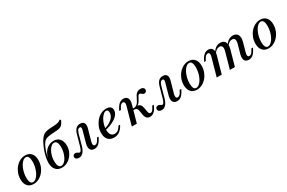

<svg xmlns="http://www.w3.org/2000/svg" viewBox="116 -1752 4313 2885"><g transform="rotate(-30 2272.5 -310.0)"><path d="M184.7 11.3Q118.5 11.3 81.5 -30.6Q44.4 -72.6 44.4 -148.4Q44.4 -204 63.3 -254.4Q82.3 -304.8 115.7 -343.5Q149.2 -382.3 192.3 -404.4Q235.5 -426.6 283.1 -426.6Q349.2 -426.6 386.3 -384.3Q423.4 -341.9 423.4 -266.9Q423.4 -211.3 404.4 -160.9Q385.5 -110.5 352 -71.8Q318.5 -33.1 275.4 -10.9Q232.3 11.3 184.7 11.3ZM189.5 -17.7Q211.3 -17.7 232.7 -33.1Q254 -48.4 273 -75Q291.9 -101.6 306 -136.3Q320.2 -171 328.2 -210.5Q336.3 -250 336.3 -290.3Q336.3 -343.5 321.8 -370.6Q307.3 -397.6 279 -397.6Q257.3 -397.6 235.5 -382.3Q213.7 -366.9 195.2 -340.3Q176.6 -313.7 162.5 -279Q148.4 -244.4 140.3 -204.8Q132.3 -165.3 132.3 -125Q132.3 -71.8 146.8 -44.8Q161.3 -17.7 189.5 -17.7Z M676.6 11.3Q608.9 11.3 570.6 -32.7Q532.3 -76.6 532.3 -152.4Q532.3 -199.2 544.8 -256Q557.3 -312.9 579 -369.8Q600.8 -426.6 627 -473.4Q653.2 -520.2 680.6 -546Q705.6 -570.2 739.9 -579.4Q774.2 -588.7 811.3 -591.1Q848.4 -593.5 885.1 -595.2Q921.8 -596.8 952 -604.4Q982.3 -612.1 1001.6 -632.3L1020.2 -616.9Q1006.5 -588.7 994.8 -569.8Q983.1 -550.8 969 -539.1Q954.8 -527.4 934.7 -521Q914.5 -514.5 884.3 -511.7Q854 -508.9 808.9 -506.5Q766.9 -504 737.9 -498.8Q708.9 -493.5 689.9 -483.9Q671 -474.2 656.9 -458.5Q642.7 -442.7 629 -418.5Q617.7 -398.4 605.2 -368.5Q592.7 -338.7 581.9 -303.2Q571 -267.7 562.9 -229H568.5L562.9 -223.4Q575 -271 596.4 -305.2Q617.7 -339.5 644.8 -360.9Q671.8 -382.3 702.4 -392.7Q733.1 -403.2 763.7 -403.2Q828.2 -403.2 865.7 -359.7Q903.2 -316.1 903.2 -241.1Q903.2 -190.3 885.5 -144.8Q867.7 -99.2 836.3 -64.1Q804.8 -29 763.7 -8.9Q722.6 11.3 676.6 11.3ZM680.6 -17.7Q706.5 -17.7 731 -38.3Q755.6 -58.9 774.6 -94Q793.5 -129 805.2 -172.6Q816.9 -216.1 816.9 -262.9Q816.9 -317.7 801.2 -346Q785.5 -374.2 755.6 -374.2Q729.8 -374.2 705.2 -353.6Q680.6 -333.1 661.3 -298.4Q641.9 -263.7 630.6 -220.2Q619.4 -176.6 619.4 -129.8Q619.4 -75 635.1 -46.4Q650.8 -17.7 680.6 -17.7Z M971.8 11.3Q943.5 11.3 926.2 -1.6Q908.9 -14.5 908.9 -36.3Q908.9 -54.8 921.4 -66.9Q933.9 -79 954 -79Q969.4 -79 980.2 -72.6Q991.1 -66.1 1000 -60.1Q1008.9 -54 1018.5 -54Q1029.8 -54 1038.3 -64.5Q1046.8 -75 1054 -91.5Q1061.3 -108.1 1066.1 -126.6L1118.5 -313.7Q1128.2 -348.4 1143.5 -373.8Q1158.9 -399.2 1181.5 -412.9Q1204 -426.6 1235.5 -426.6Q1267.7 -426.6 1287.1 -412.5Q1306.5 -398.4 1311.7 -371.8Q1316.9 -345.2 1305.6 -306.5L1249.2 -106.5Q1240.3 -72.6 1246.4 -53.6Q1252.4 -34.7 1274.2 -34.7Q1291.9 -34.7 1308.1 -48.4Q1324.2 -62.1 1338.7 -89.5L1354 -118.5H1383.1L1364.5 -83.9Q1350 -55.6 1331.9 -34.3Q1313.7 -12.9 1291.5 -0.8Q1269.4 11.3 1241.1 11.3Q1205.6 11.3 1185.5 -5.6Q1165.3 -22.6 1160.9 -53.6Q1156.5 -84.7 1166.9 -123.4L1223.4 -325.8Q1227.4 -341.1 1227.8 -353.2Q1228.2 -365.3 1222.2 -372.6Q1216.1 -379.8 1203.2 -379.8Q1189.5 -379.8 1179 -371.4Q1168.5 -362.9 1160.5 -346.8Q1152.4 -330.6 1146 -309.7L1095.2 -125Q1087.1 -96 1075.8 -71.4Q1064.5 -46.8 1049.6 -28.2Q1034.7 -9.7 1015.3 0.8Q996 11.3 971.8 11.3Z M1579.8 11.3Q1514.5 11.3 1478.2 -29.4Q1441.9 -70.2 1441.9 -143.5Q1441.9 -200 1462.1 -250.8Q1482.3 -301.6 1516.5 -341.5Q1550.8 -381.5 1595.6 -404Q1640.3 -426.6 1689.5 -426.6Q1735.5 -426.6 1759.7 -406.9Q1783.9 -387.1 1783.9 -349.2Q1783.9 -306.5 1751.6 -267.3Q1719.4 -228.2 1660.5 -198Q1601.6 -167.7 1521 -150L1521.8 -174.2Q1581.5 -191.9 1623 -218.5Q1664.5 -245.2 1686.3 -278.6Q1708.1 -312.1 1708.1 -350Q1708.1 -374.2 1699.2 -386.3Q1690.3 -398.4 1673.4 -398.4Q1648.4 -398.4 1623.4 -376.2Q1598.4 -354 1577.4 -317.7Q1556.5 -281.5 1544 -237.9Q1531.5 -194.4 1531.5 -150.8Q1531.5 -93.5 1553.2 -63.3Q1575 -33.1 1614.5 -33.1Q1647.6 -33.1 1674.6 -52.8Q1701.6 -72.6 1723.4 -112.9H1751.6Q1722.6 -51.6 1679 -20.2Q1635.5 11.3 1579.8 11.3Z M2204.8 11.3Q2167.7 11.3 2147.2 -10.1Q2126.6 -31.5 2119.4 -78.2L2109.7 -136.3Q2105.6 -161.3 2098 -175.4Q2090.3 -189.5 2078.6 -195.6Q2066.9 -201.6 2049.2 -201.6H2015.3L2021 -225.8H2049.2Q2083.1 -225.8 2104 -240.3Q2125 -254.8 2139.1 -277.8Q2153.2 -300.8 2164.9 -326.2Q2176.6 -351.6 2190.7 -374.6Q2204.8 -397.6 2226.6 -412.1Q2248.4 -426.6 2281.5 -426.6Q2312.1 -426.6 2329 -414.1Q2346 -401.6 2346 -378.2Q2346 -358.9 2333.9 -346.4Q2321.8 -333.9 2303.2 -333.9Q2290.3 -333.9 2281.9 -339.1Q2273.4 -344.4 2266.1 -351.6Q2258.9 -358.9 2252 -363.7Q2245.2 -368.5 2235.5 -368.5Q2220.2 -368.5 2209.3 -352Q2198.4 -335.5 2186.7 -311.3Q2175 -287.1 2157.7 -262.9Q2140.3 -238.7 2111.3 -224.2L2115.3 -232.3Q2150.8 -225 2168.5 -204.4Q2186.3 -183.9 2193.5 -139.5L2202.4 -86.3Q2206.5 -60.5 2214.9 -48Q2223.4 -35.5 2238.7 -35.5Q2254.8 -35.5 2269 -48.4Q2283.1 -61.3 2297.6 -90.3L2312.9 -118.5H2341.9L2316.9 -71Q2304.8 -47.6 2288.7 -29Q2272.6 -10.5 2252 0.4Q2231.5 11.3 2204.8 11.3ZM1890.3 0 1976.6 -308.9Q1987.1 -343.5 1979.8 -362.5Q1972.6 -381.5 1951.6 -381.5Q1934.7 -381.5 1918.5 -367.3Q1902.4 -353.2 1887.9 -325.8L1872.6 -296.8H1843.5L1861.3 -331.5Q1876.6 -359.7 1894.8 -381Q1912.9 -402.4 1935.1 -414.5Q1957.3 -426.6 1985.5 -426.6Q2037.1 -426.6 2056.9 -390.3Q2076.6 -354 2059.7 -291.9L1977.4 0Z M2406.5 11.3Q2378.2 11.3 2360.9 -1.6Q2343.5 -14.5 2343.5 -36.3Q2343.5 -54.8 2356 -66.9Q2368.5 -79 2388.7 -79Q2404 -79 2414.9 -72.6Q2425.8 -66.1 2434.7 -60.1Q2443.5 -54 2453.2 -54Q2464.5 -54 2473 -64.5Q2481.5 -75 2488.7 -91.5Q2496 -108.1 2500.8 -126.6L2553.2 -313.7Q2562.9 -348.4 2578.2 -373.8Q2593.5 -399.2 2616.1 -412.9Q2638.7 -426.6 2670.2 -426.6Q2702.4 -426.6 2721.8 -412.5Q2741.1 -398.4 2746.4 -371.8Q2751.6 -345.2 2740.3 -306.5L2683.9 -106.5Q2675 -72.6 2681 -53.6Q2687.1 -34.7 2708.9 -34.7Q2726.6 -34.7 2742.7 -48.4Q2758.9 -62.1 2773.4 -89.5L2788.7 -118.5H2817.7L2799.2 -83.9Q2784.7 -55.6 2766.5 -34.3Q2748.4 -12.9 2726.2 -0.8Q2704 11.3 2675.8 11.3Q2640.3 11.3 2620.2 -5.6Q2600 -22.6 2595.6 -53.6Q2591.1 -84.7 2601.6 -123.4L2658.1 -325.8Q2662.1 -341.1 2662.5 -353.2Q2662.9 -365.3 2656.9 -372.6Q2650.8 -379.8 2637.9 -379.8Q2624.2 -379.8 2613.7 -371.4Q2603.2 -362.9 2595.2 -346.8Q2587.1 -330.6 2580.6 -309.7L2529.8 -125Q2521.8 -96 2510.5 -71.4Q2499.2 -46.8 2484.3 -28.2Q2469.4 -9.7 2450 0.8Q2430.6 11.3 2406.5 11.3Z M3017.7 11.3Q2951.6 11.3 2914.5 -30.6Q2877.4 -72.6 2877.4 -148.4Q2877.4 -204 2896.4 -254.4Q2915.3 -304.8 2948.8 -343.5Q2982.3 -382.3 3025.4 -404.4Q3068.5 -426.6 3116.1 -426.6Q3182.3 -426.6 3219.4 -384.3Q3256.5 -341.9 3256.5 -266.9Q3256.5 -211.3 3237.5 -160.9Q3218.5 -110.5 3185.1 -71.8Q3151.6 -33.1 3108.5 -10.9Q3065.3 11.3 3017.7 11.3ZM3022.6 -17.7Q3044.4 -17.7 3065.7 -33.1Q3087.1 -48.4 3106 -75Q3125 -101.6 3139.1 -136.3Q3153.2 -171 3161.3 -210.5Q3169.4 -250 3169.4 -290.3Q3169.4 -343.5 3154.8 -370.6Q3140.3 -397.6 3112.1 -397.6Q3090.3 -397.6 3068.5 -382.3Q3046.8 -366.9 3028.2 -340.3Q3009.7 -313.7 2995.6 -279Q2981.5 -244.4 2973.4 -204.8Q2965.3 -165.3 2965.3 -125Q2965.3 -71.8 2979.8 -44.8Q2994.4 -17.7 3022.6 -17.7Z M3919.4 11.3Q3883.9 11.3 3863.7 -5.6Q3843.5 -22.6 3839.1 -53.6Q3834.7 -84.7 3845.2 -123.4L3887.9 -274.2Q3902.4 -326.6 3891.9 -353.6Q3881.5 -380.6 3846 -380.6Q3818.5 -380.6 3794.4 -363.7Q3770.2 -346.8 3750 -312.9L3746.8 -331.5Q3773.4 -379 3808.5 -402.8Q3843.5 -426.6 3885.5 -426.6Q3925 -426.6 3949.2 -406.9Q3973.4 -387.1 3979.8 -351.2Q3986.3 -315.3 3973.4 -267.7L3928.2 -106.5Q3918.5 -72.6 3924.6 -53.6Q3930.6 -34.7 3952.4 -34.7Q3971 -34.7 3986.7 -48.4Q4002.4 -62.1 4016.9 -89.5L4032.3 -118.5H4061.3L4043.5 -83.9Q4028.2 -55.6 4010.1 -34.3Q3991.9 -12.9 3969.8 -0.8Q3947.6 11.3 3919.4 11.3ZM3363.7 0 3450 -308.9Q3459.7 -341.9 3453.6 -361.7Q3447.6 -381.5 3425.8 -381.5Q3408.1 -381.5 3391.9 -367.3Q3375.8 -353.2 3361.3 -325.8L3346 -296.8H3316.9L3334.7 -331.5Q3350 -360.5 3368.1 -381.5Q3386.3 -402.4 3408.5 -414.5Q3430.6 -426.6 3458.9 -426.6Q3494.4 -426.6 3514.5 -409.7Q3534.7 -392.7 3539.1 -362.1Q3543.5 -331.5 3533.1 -291.9L3450.8 0ZM3591.9 0 3668.5 -274.2Q3683.9 -327.4 3673 -354Q3662.1 -380.6 3627.4 -380.6Q3600 -380.6 3575.4 -363.7Q3550.8 -346.8 3530.6 -312.9L3528.2 -331.5Q3554.8 -379 3589.5 -402.8Q3624.2 -426.6 3666.1 -426.6Q3706.5 -426.6 3730.6 -406.9Q3754.8 -387.1 3761.3 -351.6Q3767.7 -316.1 3754 -267.7L3679 0Z M4261.3 11.3Q4195.2 11.3 4158.1 -30.6Q4121 -72.6 4121 -148.4Q4121 -204 4139.9 -254.4Q4158.9 -304.8 4192.3 -343.5Q4225.8 -382.3 4269 -404.4Q4312.1 -426.6 4359.7 -426.6Q4425.8 -426.6 4462.9 -384.3Q4500 -341.9 4500 -266.9Q4500 -211.3 4481 -160.9Q4462.1 -110.5 4428.6 -71.8Q4395.2 -33.1 4352 -10.9Q4308.9 11.3 4261.3 11.3ZM4266.1 -17.7Q4287.9 -17.7 4309.3 -33.1Q4330.6 -48.4 4349.6 -75Q4368.5 -101.6 4382.7 -136.3Q4396.8 -171 4404.8 -210.5Q4412.9 -250 4412.9 -290.3Q4412.9 -343.5 4398.4 -370.6Q4383.9 -397.6 4355.6 -397.6Q4333.9 -397.6 4312.1 -382.3Q4290.3 -366.9 4271.8 -340.3Q4253.2 -313.7 4239.1 -279Q4225 -244.4 4216.9 -204.8Q4208.9 -165.3 4208.9 -125Q4208.9 -71.8 4223.4 -44.8Q4237.9 -17.7 4266.1 -17.7Z"/></g></svg>

Font: Playfair 5pt SemiExpanded Light Medium
Style: Italic
Weight: 500
Italic angle: -15.6°
Version: Version 2.001;gftools[0.9.30]